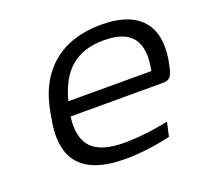

<svg xmlns="http://www.w3.org/2000/svg" viewBox="-96 -620 782 739"><g transform="rotate(-20 294.5 -250.0)"><path d="M579 -265C615 -417 554 -509 386 -509C223 -509 116 -421 88 -256L86 -244C52 -80 115 9 300 9C355 9 423 1 485 -14L498 -72C444 -59 368 -51 318 -51C189 -51 142 -104 156 -217H532C563 -217 571 -229 579 -265ZM168 -275C198 -391 262 -449 376 -449C493 -449 531 -389 508 -275Z"/></g></svg>

Font: LT Wave Light
Style: Italic
Weight: 300
Designer: Daniel Lyons
Version: Version 2.5 (Glyphs App)